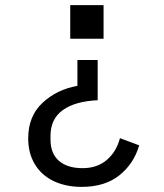

<svg xmlns="http://www.w3.org/2000/svg" viewBox="-20 -535 640 749"><path d="M90 5Q90 -82 146 -134Q202 -186 282 -200V-301H361V-144Q273 -140 225 -105.5Q177 -71 177 -5V9Q177 64 210 92.5Q243 121 302 121Q359 121 396.5 89Q434 57 448 4L523 32Q502 104 445.5 149Q389 194 299 194Q236 194 188.5 171Q141 148 115.5 105Q90 62 90 5ZM384 -515V-384H254V-515Z"/></svg>

Font: iA Writer Quattro V
Style: Regular
Weight: 400
Designer: Mike Abbink, Paul van der Laan, Pieter van Rosmalen, Oliver Reichenstein
Foundry: Information Architects Inc.
Version: Version 2.000